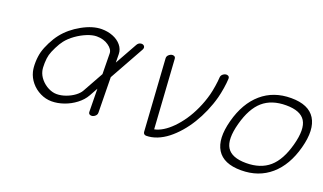

<svg xmlns="http://www.w3.org/2000/svg" viewBox="-60 -878 2045 1216"><g transform="rotate(20 963.0 -269.5)"><path d="M333.5 -54Q363.5 -54 395.5 -65.7Q427.5 -77.4 451.7 -95.5Q475.8 -113.5 486.6 -133.1L564 -272.2L562 -411.6Q561.5 -438.5 528.7 -461.5Q495.8 -484.6 449 -484.6Q421.1 -484.6 385 -470.2Q348.9 -455.8 314.3 -431.2Q279.8 -406.5 257.8 -378.2Q242.7 -358.9 225.8 -325.3Q209 -291.7 202.9 -269.3Q196.8 -246.8 195.8 -213.3Q194.8 -179.7 199.5 -160.4Q206.3 -132.1 227.5 -107.4Q248.8 -82.8 277.3 -68.4Q305.9 -54 333.5 -54ZM701.7 -519Q710.9 -535.6 728 -537.6Q742.2 -539.1 749.8 -529.8Q757.8 -519.5 749.3 -504.2L619.9 -272L623.5 -34.2Q623.8 -17.6 607.9 -7.1Q593.8 2 580.8 -1.5Q567.9 -4.9 567.6 -19.5L565.4 -174.3L534.2 -118.2Q515.1 -84 479.2 -56.6Q443.4 -29.3 401.2 -14.6Q359.1 0 319.1 0Q279.3 0 242.6 -18.1Q205.8 -36.1 180.1 -67.1Q154.3 -98.1 145 -135.7Q138.4 -162.8 139.5 -200.6Q140.6 -238.3 148.9 -269.3Q157.5 -300.5 176.4 -337.9Q195.3 -375.2 216.6 -402.6Q261.5 -460 332.3 -499.3Q403.1 -538.6 463.4 -538.6Q503.9 -538.6 538.7 -525Q573.5 -511.5 595.3 -485.5Q617.2 -459.5 617.7 -426.3L618.4 -369.9Z M1268.1 -505.6Q1268.8 -522.5 1284.9 -532.2Q1299.3 -540.8 1311.9 -536.6Q1324.5 -532.5 1324 -517.6Q1323 -490 1316.9 -451.9Q1310.8 -413.8 1303 -384.5Q1289.6 -334.7 1268.7 -286.4Q1247.8 -238 1221.8 -195.6Q1195.8 -153.1 1164.4 -117.1Q1133.1 -81.1 1099.7 -55.1Q1066.4 -29.1 1029.7 -14.5Q992.9 0 957.5 0Q948.5 0 943 -5.2Q937.5 -10.5 937 -18.3L905.3 -502.9Q904.1 -519.5 919.9 -530.5Q933.6 -540 946.8 -537.1Q960 -534.4 960.9 -520L991.2 -55.7Q1018.6 -60.8 1048.2 -78.9Q1077.9 -96.9 1107.4 -126.8Q1137 -156.7 1163.5 -195.2Q1189.9 -233.6 1212.4 -282.7Q1234.9 -331.8 1249 -384.5Q1255.6 -409.4 1261.4 -445.9Q1267.1 -482.4 1268.1 -505.6Z M1569.1 -433.2Q1509.8 -381.8 1479.5 -269.3Q1449.2 -156.7 1481.2 -105.3Q1513.2 -54 1610.4 -54Q1707.5 -54 1766.8 -105.3Q1826.2 -156.7 1856.4 -269.3Q1886.7 -381.8 1854.7 -433.2Q1822.8 -484.6 1725.6 -484.6Q1628.4 -484.6 1569.1 -433.2ZM1434.4 -69.8Q1391.1 -139.6 1425.8 -269.3Q1460.4 -398.9 1541.3 -468.8Q1622.1 -538.6 1740.2 -538.6Q1858.4 -538.6 1901.7 -468.8Q1945.1 -398.9 1910.4 -269.3Q1875.7 -139.6 1794.9 -69.8Q1714.1 0 1595.9 0Q1477.8 0 1434.4 -69.8Z"/></g></svg>

Font: Tecnico
Style: FinoInclinado
Weight: 400
Italic angle: -15°
Version: Version 1.3